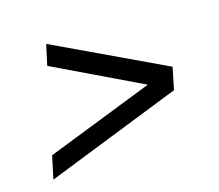

<svg xmlns="http://www.w3.org/2000/svg" viewBox="-61 -498 559 491"><g transform="rotate(-15 218.5 -253.0)"><path d="M25 -83 38 -144 321 -255 85 -368 97 -423 394 -283 382 -224Z"/></g></svg>

Font: Saira UltraCondensed
Style: Italic
Weight: 400
Width: 1
Italic angle: -12°
Designer: Hector Gatti with collaboration of the Omnibus-Type team
Foundry: Omnibus-Type
Version: Version 1.101